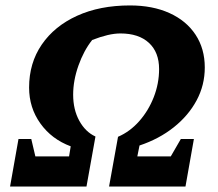

<svg xmlns="http://www.w3.org/2000/svg" viewBox="-20 -686 800 706"><path d="M17 0 48 -175H95L110 -111H234L240 -148Q170 -174 128.5 -232Q87 -290 87 -364Q87 -454 133.5 -522Q180 -590 263.5 -628Q347 -666 458 -666Q541 -666 603 -638Q665 -610 699 -558.5Q733 -507 733 -438Q733 -373 703 -317Q673 -261 619 -218Q565 -175 493 -151L485 -111H608L645 -175H693L662 0H381L414 -183Q458 -202 492 -240.5Q526 -279 545.5 -329Q565 -379 565 -432Q565 -494 527.5 -528.5Q490 -563 423 -563Q401 -563 375.5 -557Q350 -551 319 -539Q288 -500 268.5 -445Q249 -390 249 -338Q249 -283 271.5 -242Q294 -201 331 -184L298 0Z"/></svg>

Font: Piazzolla
Style: Bold Italic
Weight: 700
Italic angle: -11.3°
Designer: Juan Pablo del Peral
Foundry: Huerta Tipografica
Version: Version 1.330